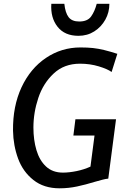

<svg xmlns="http://www.w3.org/2000/svg" viewBox="-20 -1012 701 1040"><path d="M302.5 8Q217.5 8 161 -37Q104.5 -81.5 78.2 -152.5Q52 -223.5 50.5 -304.5Q49 -436.5 96.5 -539Q144.5 -641.5 228.8 -698.2Q313 -755 416 -755Q454 -755 483.8 -751.8Q513.5 -748.5 544.2 -741Q575 -733.5 615.5 -720.5L584.5 -622Q563 -638 515.2 -652.5Q467.5 -667 413.5 -667Q327.5 -667 271 -614Q214 -561 187.5 -481.5Q161 -402 161 -321Q161 -254 177.5 -198.5Q194 -143 229.5 -110Q265 -77 321 -77Q354 -77 394.5 -85.2Q435 -93.5 470 -109.5L492 -278H377.5L388.5 -366H608.5L566.5 -44.5Q552.5 -43 536.8 -39Q521 -35 493 -27Q444.5 -12 397.8 -2Q351 8 302.5 8ZM405 -818Q330.5 -818 291.8 -867Q253 -916 258 -991.5H328.5Q333.5 -943 351.5 -919.2Q369.5 -895.5 409 -895.5Q454 -895.5 473.5 -922.8Q493 -950 504 -991.5H572.5Q572.5 -945 550.5 -905.5Q528.5 -866 490.8 -842Q453 -818 405 -818Z"/></svg>

Font: Merriweather Sans Italic
Style: Regular
Weight: 400
Italic angle: -7.5°
Designer: Eben Sorkin
Foundry: Eben Sorkin
Version: Version 1.008; ttfautohint (v1.7.19-72a1) -l 8 -r 50 -G 200 